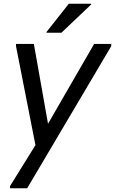

<svg xmlns="http://www.w3.org/2000/svg" viewBox="-20 -780 618 1032"><path d="M34 232V220L188 -28L486 -544H578V-532L126 232ZM176 28 66 -532V-544H162L240 -104ZM230 -604V-608L350 -760H470V-756L310 -604Z"/></svg>

Font: Kufam
Style: Italic
Weight: 400
Italic angle: -11°
Designer: Artur Schmal
Foundry: Original Type
Version: Version 1.301; ttfautohint (v1.8.3)